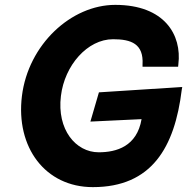

<svg xmlns="http://www.w3.org/2000/svg" viewBox="-20 -745 768 788"><path d="M726 -377 728 -388 386 -366 351 -246 561 -256C542 -144 458 -120 385 -120C291 -120 213 -213 230 -351C245 -477 339 -584 444 -584C519 -584 570 -565 565 -480V-471H711L712 -481C727 -602 655 -725 453 -725C272 -725 96 -562 70 -351C44 -140 166 23 361 23C602 23 697 -139 726 -377Z"/></svg>

Font: Bluebird
Style: SfBdObl
Weight: 700
Designer: Jasper
Foundry: Cannot Into Space Fonts
Version: Version 0.98